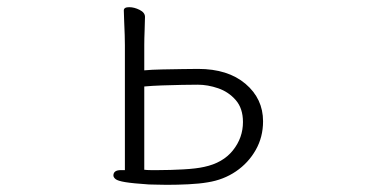

<svg xmlns="http://www.w3.org/2000/svg" viewBox="-20 -501 1040 535"><path d="M328 -375Q328 -385 327.5 -403.5Q327 -422 326 -441.5Q325 -461 325 -472Q325 -481 340 -481Q354 -481 369 -473.5Q384 -466 384 -454Q384 -442 383 -417.5Q382 -393 382 -375V-305Q403 -307 431.5 -307.5Q460 -308 487.5 -308.5Q515 -309 532 -309Q615 -309 664 -267.5Q713 -226 713 -163Q713 -119 692.5 -83Q672 -47 637.5 -23.5Q603 0 559 7Q536 11 505 12.5Q474 14 445 14Q430 14 417.5 13.5Q405 13 395 13Q350 10 329 6.5Q308 3 302 -2Q296 -7 296 -12Q296 -27 317 -27H328ZM382 -28Q390 -27 400 -27Q410 -27 422 -27Q454 -27 490.5 -29Q527 -31 549 -36Q601 -47 629 -82Q657 -117 657 -161Q657 -199 637 -222Q617 -245 588 -255Q559 -265 531 -265Q515 -265 487.5 -264.5Q460 -264 431.5 -263Q403 -262 382 -260Z"/></svg>

Font: Moon Stars Kai T Light
Style: Regular
Weight: 300
Designer: GuiWonder
Version: Version 1.101